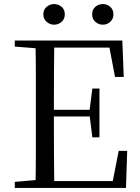

<svg xmlns="http://www.w3.org/2000/svg" viewBox="-20 -928 692 948"><path d="M247 -806Q227 -806 210.5 -820Q194 -834 194 -857Q194 -881 210.5 -894.5Q227 -908 247 -908Q268 -908 284 -894.5Q300 -881 300 -857Q300 -834 284 -820Q268 -806 247 -806ZM488 -806Q467 -806 451 -820Q435 -834 435 -857Q435 -881 451 -894.5Q467 -908 488 -908Q508 -908 524 -894.5Q540 -881 540 -857Q540 -834 524 -820Q508 -806 488 -806ZM53 0V-30L191 -42H202V0ZM155 0Q157 -84 157 -168Q157 -252 157 -337V-391Q157 -476 157 -560.5Q157 -645 155 -728H248Q247 -645 246.5 -559.5Q246 -474 246 -380V-358Q246 -257 246.5 -170.5Q247 -84 248 0ZM202 0V-34H577L532 -9L566 -183H608L602 0ZM202 -353V-386H443V-353ZM436 -250 422 -361V-382L436 -491H471V-250ZM53 -698V-728H202V-687H191ZM548 -548 515 -721 559 -693H202V-728H584L591 -548Z"/></svg>

Font: Noto Serif TC
Style: Regular
Weight: 400
Designer: Ryoko NISHIZUKA  (kana & ideographs); Frank Grießhammer (Latin, Greek & Cyrillic); Wenlong ZHANG  (bopomofo); Sandoll Co
Foundry: Adobe
Version: Version 2.003-H1;hotconv 1.1.1;makeotfexe 2.6.0